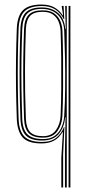

<svg xmlns="http://www.w3.org/2000/svg" viewBox="-20 -626 392 846"><path d="M250.2 200V68L257.2 -43.5H255.2Q239.2 -17.2 216.8 -5.6Q194.2 6 163 6Q102.8 6 79.4 -21.1Q56 -48.2 54 -103.2Q51.5 -174.8 50.6 -239.5Q49.8 -304.2 50.6 -367.9Q51.5 -431.5 54 -499Q56.2 -556.5 81.5 -581.2Q106.8 -606 163.2 -606Q197.2 -606 219.9 -593Q242.5 -580 256 -558.8H258L252.2 -596V-600H260.2L263.2 -541.2H261.2Q246.5 -570.2 222.5 -584.9Q198.5 -599.5 164.8 -599.5Q112 -599.5 88 -576.1Q64 -552.8 62 -498.8Q59.5 -431.5 58.6 -368.4Q57.8 -305.2 58.6 -240.2Q59.5 -175.2 62 -102.2Q64 -47.8 87.9 -24.1Q111.8 -0.5 165 -0.5Q205 -0.5 227.8 -18.9Q250.5 -37.2 261.8 -66H263.8L258.2 54.5V200ZM266.2 200V39.5L268.8 -109H266.8Q263.5 -65.2 239 -36Q214.5 -6.8 166 -6.8Q116.2 -6.8 94.1 -29.1Q72 -51.5 70 -103.5Q67.5 -175.5 66.6 -240.1Q65.8 -304.8 66.6 -367.9Q67.5 -431 70 -498.5Q72 -549.5 94 -571.4Q116 -593.2 164.2 -593.2Q207 -593.2 235.4 -569.1Q263.8 -545 267.5 -498H269.5L267.2 -600H274.2V200ZM169.2 -13.2Q202.8 -13.2 222.8 -28.6Q242.8 -44 252.1 -67.6Q261.5 -91.2 263 -116Q266.5 -172.8 267.1 -238.2Q267.8 -303.8 266.5 -368.8Q265.2 -433.8 263 -489Q261.8 -522 248.6 -543.6Q235.5 -565.2 213.9 -576Q192.2 -586.8 165.2 -586.8Q120.2 -586.8 100.1 -566.2Q80 -545.8 78 -498Q75.5 -429.2 74.6 -366.6Q73.8 -304 74.6 -240Q75.5 -176 78 -103Q79.8 -54 101.5 -33.6Q123.2 -13.2 169.2 -13.2ZM169.5 -19.5Q126.5 -19.5 107.1 -39Q87.8 -58.5 86 -103.2Q83.5 -175.2 82.6 -239.9Q81.8 -304.5 82.6 -367.8Q83.5 -431 86 -498.5Q87.8 -542.2 106.8 -561.4Q125.8 -580.5 167.5 -580.5Q200.5 -580.5 219.4 -566.5Q238.2 -552.5 246.4 -531.4Q254.5 -510.2 255.2 -488.8Q257 -439.8 257.8 -374.6Q258.5 -309.5 258 -241.6Q257.5 -173.8 255 -116.2Q253.5 -78.5 233.5 -49Q213.5 -19.5 169.5 -19.5ZM169.8 -26Q207.8 -26 226.6 -52.8Q245.5 -79.5 247 -116.5Q249.5 -175.5 250 -240.6Q250.5 -305.8 249.8 -369.6Q249 -433.5 247 -488.5Q246.2 -509 238.9 -528.6Q231.5 -548.2 214.6 -561.1Q197.8 -574 168 -574Q128.8 -574 112.1 -555.5Q95.5 -537 94 -497.5Q90.8 -411.8 90.1 -318.9Q89.5 -226 94 -103.5Q95.5 -62 113 -44Q130.5 -26 169.8 -26ZM282.2 200V-600H290.2V200Z"/></svg>

Font: Big Shoulders Inline Text SC Thin
Style: Regular
Weight: 100
Designer: Patric King
Foundry: XO Type Co
Version: Version 2.002